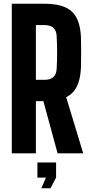

<svg xmlns="http://www.w3.org/2000/svg" viewBox="-20 -820 486 1027"><path d="M43 0V-800H218Q319 -800 364 -758.5Q409 -717 413 -621Q414 -573 414 -538Q414 -503 413 -457Q410 -396 391.5 -358Q373 -320 334 -300L425 0H288L212 -279H172V0ZM172 -393H218Q280 -393 283 -451Q288 -539 283 -628Q280 -686 218 -686H172ZM180 130V49H280V130L250 187H201L226 130Z"/></svg>

Font: Big Shoulders Display ExtraBold
Style: Regular
Weight: 800
Designer: Patric King
Foundry: XO Type Co
Version: Version 1.000; ttfautohint (v1.8.2)